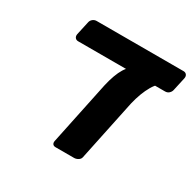

<svg xmlns="http://www.w3.org/2000/svg" viewBox="-131 -708 851 844"><g transform="rotate(30 295.0 -285.5)"><path d="M250 0Q240 0 235.5 -6Q231 -12 233 -22L300 -342Q314 -404 335 -438Q356 -472 383 -472H527Q502 -472 478.5 -431.5Q455 -391 441 -332L376 -22Q374 -12 364 -6Q354 0 344 0ZM103 -453Q93 -453 87.5 -460Q82 -467 84 -478L99 -546Q101 -557 109.5 -564Q118 -571 129 -571H570Q580 -571 585.5 -564Q591 -557 589 -546L574 -478Q572 -468 564 -460.5Q556 -453 544 -453Z"/></g></svg>

Font: Rubik SemiBold
Style: Italic
Weight: 600
Italic angle: -12°
Designer: Hubert and Fischer
Foundry: Hubert and Fischer
Version: Version 2.300;gftools[0.9.30]